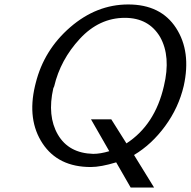

<svg xmlns="http://www.w3.org/2000/svg" viewBox="-20 -730 855 861"><path d="M137 -345 140 -357Q177 -506 295 -608Q413 -710 555 -710Q701 -710 769.5 -604.5Q838 -499 804 -345Q781 -247 720.5 -164.5Q660 -82 581 -35L671 111H566L501 -2Q432 19 387 19Q241 19 171 -86.5Q101 -192 137 -345ZM223 -343Q221 -337 219 -334Q191 -210 239.5 -126.5Q288 -43 398 -40Q430 -40 470 -52L388 -195H479L547 -87Q675 -170 715 -344Q747 -477 698 -564Q647 -650 540 -650Q425 -650 338 -556Q251 -462 223 -343Z"/></svg>

Font: Coval
Style: Light Italic
Weight: 300
Foundry: Context Ltd
Version: Version 001.000